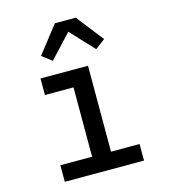

<svg xmlns="http://www.w3.org/2000/svg" viewBox="-113 -852 826 941"><g transform="rotate(-15 300.0 -381.5)"><path d="M99 0V-84H260V-436H115V-520H356V-84H501V0ZM196 -588 146 -626 253 -763H359L466 -626L416 -588L306 -706Z"/></g></svg>

Font: Iosevka Fixed Curly Md Ex
Style: Regular
Weight: 500
Width: 7
Monospace: yes
Designer: Belleve Invis
Foundry: Belleve Invis
Version: Version 30.1.2